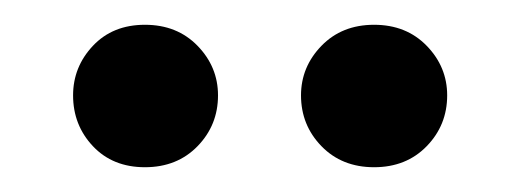

<svg xmlns="http://www.w3.org/2000/svg" viewBox="-20 -690 414 155"><path d="M156 -613Q156 -589 139.5 -572Q123 -555 97 -555Q71 -555 55 -572Q39 -589 39 -613Q39 -636 55 -653Q71 -670 97 -670Q123 -670 139.5 -653Q156 -636 156 -613ZM341 -613Q341 -589 324.5 -572Q308 -555 282 -555Q256 -555 239.5 -572Q223 -589 223 -613Q223 -636 239.5 -653Q256 -670 282 -670Q308 -670 324.5 -653Q341 -636 341 -613Z"/></svg>

Font: Baloo Paaji 2 Medium
Style: Regular
Weight: 500
Designer: Shuchita Grover, Noopur Datye and Ek Type
Foundry: Ek Type
Version: Version 1.640;hotconv 1.0.111;makeotfexe 2.5.65597; ttfautoh